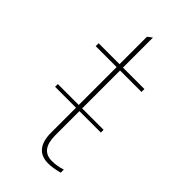

<svg xmlns="http://www.w3.org/2000/svg" viewBox="-212 -727 792 792"><g transform="rotate(45 183.5 -331.5)"><path d="M160 -95V-239H38V-255H160V-476H38V-493H160V-653L180 -668V-493H305V-476H180V-255H305V-239H180V-98Q180 -13 245 -13Q275 -13 305 -23V-5Q267 5 242 5Q160 5 160 -95Z"/></g></svg>

Font: Hanken Grotesk Thin
Style: Regular
Weight: 100
Designer: Alfredo Marco Pradil
Foundry: Hanken Design Co.
Version: Version 3.014